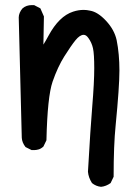

<svg xmlns="http://www.w3.org/2000/svg" viewBox="-20 -596 540 745"><path d="M323.2 -448.2Q314.5 -460.9 304.7 -460.9Q290 -460.9 272.9 -439.9Q255.9 -418.9 230 -377.9Q204.1 -336.9 184.1 -279.3Q164.1 -221.7 160.2 -51.8L148.4 -27.3Q138.7 -18.6 129.4 -16.1Q120.1 -13.7 114.3 -13.7Q108.4 -13.7 102.5 -13.7L79.1 -25.4Q65.4 -43 64.5 -61.5L52.7 -528.3Q52.7 -537.1 56.6 -546.4Q60.5 -555.7 67.4 -563.5Q82 -576.2 103.5 -576.2Q106.4 -576.2 112.3 -576.2L136.7 -563.5L150.4 -532.2L148.4 -422.9Q159.2 -440.4 168 -457Q209 -533.2 263.7 -550.8Q284.2 -557.6 304.7 -557.6Q316.4 -557.6 329.1 -554.7Q359.4 -549.8 391.6 -515.1Q423.8 -480.5 432.6 -440.4Q443.4 -386.7 443.4 -322.3Q443.4 -259.8 428.7 -109.4Q420.9 -32.2 420.9 87.9V89.8L409.2 114.3Q391.6 127 372.1 128.9Q352.5 127 336.9 114.3Q323.2 92.8 321.3 70.3Q331.1 -101.6 337.9 -182.6Q345.7 -276.4 345.7 -331.5Q345.7 -386.7 340.8 -408.7Q335.9 -430.7 323.2 -448.2Z"/></svg>

Font: JasonHandwriting2
Style: SemiBold
Weight: 600
Version: Version 1.04.7